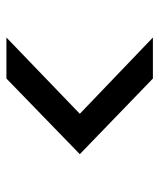

<svg xmlns="http://www.w3.org/2000/svg" viewBox="31 -583 497 599"><g transform="rotate(-90 279.5 -283.5)"><path d="M462 -55H334L98 -283L334 -512H462L224 -283Z"/></g></svg>

Font: DM Sans 12pt Medium
Style: Regular
Weight: 500
Version: Version 4.004;gftools[0.9.30]